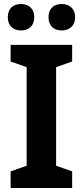

<svg xmlns="http://www.w3.org/2000/svg" viewBox="-20 -938 413 958"><path d="M19 -852C19 -808 47 -786 85 -786C122 -786 151 -808 151 -852C151 -896 122 -918 85 -918C47 -918 19 -897 19 -852ZM222 -852C222 -808 250 -786 288 -786C325 -786 355 -808 355 -852C355 -896 325 -918 288 -918C250 -918 222 -897 222 -852ZM340 0V-83L260 -111V-603L340 -631V-714H33V-631L113 -603V-111L33 -83V0Z"/></svg>

Font: Noto Sans Georgian SemiCondensed Bold
Style: Regular
Weight: 700
Width: 4
Designer: Monotype Design Team, Akaki Razmadze
Foundry: Google LLC
Version: Version 2.005